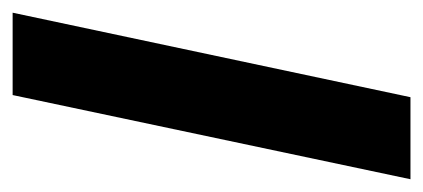

<svg xmlns="http://www.w3.org/2000/svg" viewBox="-209 -467 670 304"><g transform="rotate(90 126.0 -315.0)"><path d="M-5.9 0 127.9 -629.9H257.8L124.5 0Z"/></g></svg>

Font: Open Sans Condensed
Style: Bold Italic
Weight: 700
Width: 3
Italic angle: -12°
Designer: Monotype Design Team
Foundry: Monotype Imaging Inc.
Version: Version 3.003; ttfautohint (v1.8.4)